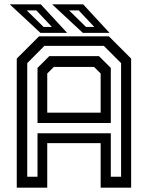

<svg xmlns="http://www.w3.org/2000/svg" viewBox="-20 -868 684 888"><path d="M57.5 0V-597L160.5 -700H483.5L586.5 -597V0H445.5V-206H198.5V0ZM106 -50.5H153.5V-251.5H492.5V-50.5H540V-576L460 -656H185.5L106 -576ZM198.5 -347H445.5V-528L415 -558.5H229L198.5 -528ZM153.5 -299V-554L208 -608.5H437.5L492.5 -554V-299ZM486.5 -716H363L221 -848H364.5ZM416 -743.5 344 -820H299.5L377.5 -743.5ZM290.5 -716H167L25 -848H168.5ZM220 -743.5 148 -820H103.5L181.5 -743.5Z"/></svg>

Font: Tourney Medium
Style: Regular
Weight: 500
Designer: Tyler Finck
Foundry: Etcetera Type Co
Version: Version 1.015